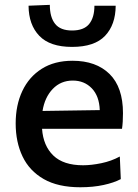

<svg xmlns="http://www.w3.org/2000/svg" viewBox="-20 -759 567 790"><path d="M310.5 11.5Q219 11.5 160 -22.2Q101 -56 72.8 -115.2Q44.5 -174.5 44.5 -251Q44.5 -326.5 72 -384.8Q99.5 -443 151.8 -476Q204 -509 278.5 -509Q375.5 -509 430.8 -454.5Q486 -400 486 -293.5Q486 -255.5 482 -229H153Q158 -159 199.5 -119Q241 -79 322 -79Q355.5 -79 396.8 -87.5Q438 -96 473 -115L477 -22Q448.5 -7 405.8 2.2Q363 11.5 310.5 11.5ZM279.5 -427.5Q230 -427.5 197 -393Q164 -358.5 155 -302.5L390.5 -306Q388.5 -363.5 357.8 -395.5Q327 -427.5 279.5 -427.5ZM276.5 -566Q185.5 -566 141.8 -611.5Q98 -657 97.5 -735.5L185 -739Q185 -688 206.8 -660.8Q228.5 -633.5 276.5 -633.5Q325 -633.5 346.8 -660.2Q368.5 -687 368.5 -735.5H456Q455.5 -657 412.2 -611.5Q369 -566 276.5 -566Z"/></svg>

Font: Commissioner Medium
Style: Regular
Weight: 500
Designer: Kostas Bartsokas
Foundry: Kostas Bartsokas
Version: Version 1.000; ttfautohint (v1.8.3)